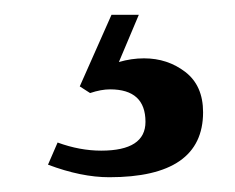

<svg xmlns="http://www.w3.org/2000/svg" viewBox="-20 -20 318 260"><path d="M88 97 131 0H168L141 64Q158 59 175 59Q207 59 231 77.5Q255 96 255 132Q255 220 128 220Q90 220 45 203L58 173Q88 184 117 184Q177 184 177 145Q177 101 129 101Q117 101 102 106Z"/></svg>

Font: Justus
Style: Oldstyle
Weight: 500
Version: Version 001.000